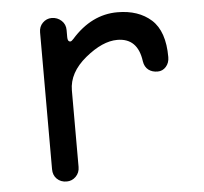

<svg xmlns="http://www.w3.org/2000/svg" viewBox="-45 -587 689 649"><g transform="rotate(-5 300.0 -262.5)"><path d="M156 15Q135.5 15 122.5 2Q110 -10.5 110 -30.5V-495Q110 -514.5 122.5 -527Q135.5 -540 153 -540Q172.5 -540 186.5 -527Q200 -514.5 200 -495V-470.5Q200 -455.5 209.5 -455.5Q213.5 -455.5 220 -463Q288 -540 376 -540Q447.5 -540 491 -501Q534.5 -461.5 534.5 -374Q534.5 -354.5 523 -341.5Q511.5 -328.5 494.5 -328.5Q476 -328.5 463.5 -338Q450.5 -348 447.5 -367.5Q437 -447 367.5 -447Q317.5 -447 259 -399Q200 -350.5 200 -290V-30.5Q200 -11 187 2Q174 15 156 15Z"/></g></svg>

Font: Maple Mono SC NF
Style: Regular
Weight: 400
Designer: subframe7536
Version: Version 4.2; ttfautohint (v1.8.4.7-5d5b-dirty);Nerd Fonts 6.